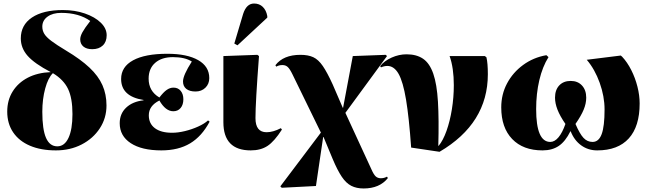

<svg xmlns="http://www.w3.org/2000/svg" viewBox="-20 -839 3685 1089"><path d="M297 14Q212 14 150 -12.5Q88 -39 54.5 -88.5Q21 -138 21 -206Q21 -271 52 -320.5Q83 -370 138 -398.5Q193 -427 268 -430Q176 -478 137 -522Q98 -566 98 -621Q98 -697 161 -739.5Q224 -782 337 -782Q405 -782 461.5 -762.5Q518 -743 551.5 -710.5Q585 -678 585 -639Q585 -602 563 -581Q541 -560 503 -560Q471 -560 453 -575Q435 -590 435 -616Q435 -633 447.5 -656Q460 -679 492 -720Q428 -766 327 -766Q279 -766 249.5 -744.5Q220 -723 220 -688Q220 -666 231 -647.5Q242 -629 271 -607Q300 -585 355 -552Q437 -503 487.5 -455.5Q538 -408 561 -356Q584 -304 584 -241Q584 -169 546 -111Q508 -53 443 -19.5Q378 14 297 14ZM305 -9Q346 -9 368.5 -57Q391 -105 391 -192Q391 -282 366 -334.5Q341 -387 280 -424Q253 -398 236.5 -337.5Q220 -277 220 -205Q220 -105 241 -57Q262 -9 305 -9Z M895 14Q784 14 721.5 -27Q659 -68 659 -140Q659 -194 695.5 -228.5Q732 -263 794 -270V-272Q667 -292 667 -391Q667 -460 735 -497Q803 -534 929 -534Q1041 -534 1104 -498Q1167 -462 1167 -396Q1167 -363 1145 -341.5Q1123 -320 1089 -320Q1055 -320 1036.5 -335Q1018 -350 1018 -377Q1018 -412 1068 -490Q1029 -515 961 -515Q897 -515 860 -482.5Q823 -450 823 -393Q823 -322 884 -286Q907 -316 925.5 -329Q944 -342 964 -342Q990 -342 1005 -323.5Q1020 -305 1020 -276Q1020 -245 1004.5 -226.5Q989 -208 963 -208Q919 -208 884 -269Q824 -239 824 -185Q824 -138 858.5 -112Q893 -86 956 -86Q990 -86 1029 -95.5Q1068 -105 1103.5 -121Q1139 -137 1160 -156L1169 -149Q1125 -66 1058.5 -26Q992 14 895 14Z M1402 14Q1247 14 1247 -146Q1247 -158 1247 -189Q1247 -220 1247 -260.5Q1247 -301 1247 -344.5Q1247 -388 1247 -426Q1247 -464 1247 -490Q1247 -516 1247 -521L1440 -528L1449 -521Q1429 -258 1429 -169Q1429 -89 1492 -89Q1529 -89 1573 -112L1579 -104Q1536 -37 1497.5 -11.5Q1459 14 1402 14ZM1327 -582 1309 -592 1359 -760Q1378 -819 1421 -819Q1451 -819 1470.5 -800Q1490 -781 1496 -748V-739Z M2042 230Q2002 230 1972.5 215Q1943 200 1918.5 163.5Q1894 127 1867 63L1815 -62H1813L1772 216L1578 226L1570 218L1800 -87L1639 -417Q1624 -448 1612 -459Q1600 -470 1582 -470Q1562 -470 1547 -461L1542 -469Q1587 -528 1684 -528Q1728 -528 1757 -514.5Q1786 -501 1811 -464.5Q1836 -428 1867 -360L1924 -228H1926L1981 -521L2168 -528L2175 -521L1939 -199L2086 120Q2099 150 2110.5 161Q2122 172 2140 172Q2159 172 2175 163L2180 171Q2133 230 2042 230Z M2473 22 2312 -2Q2300 -172 2283 -274Q2266 -376 2240.5 -420.5Q2215 -465 2177 -465Q2160 -465 2141 -457L2136 -464Q2160 -494 2201.5 -512.5Q2243 -531 2286 -531Q2343 -531 2380 -505.5Q2417 -480 2437.5 -421Q2458 -362 2464 -262Q2470 -162 2466 -12H2468Q2493 -42 2512.5 -96.5Q2532 -151 2543 -219Q2554 -287 2554 -356Q2554 -404 2548 -446Q2542 -488 2530 -521H2730L2739 -514Q2747 -481 2747 -418Q2747 -139 2473 22Z M3057 14Q2947 14 2885 -50.5Q2823 -115 2823 -230Q2823 -304 2856 -366Q2889 -428 2947 -470.5Q3005 -513 3079 -526L3091 -515Q3057 -461 3039 -384.5Q3021 -308 3021 -220Q3021 -34 3101 -34Q3126 -34 3148 -60.5Q3170 -87 3187 -136Q3156 -181 3142 -217Q3128 -253 3128 -285Q3128 -329 3152 -354.5Q3176 -380 3217 -380Q3257 -380 3281 -354Q3305 -328 3305 -285Q3305 -252 3290.5 -217Q3276 -182 3244 -136Q3268 -80 3289.5 -57Q3311 -34 3341 -34Q3376 -34 3392.5 -78Q3409 -122 3409 -218Q3409 -292 3381.5 -369Q3354 -446 3308 -500L3501 -524L3509 -517Q3538 -486 3560.5 -441.5Q3583 -397 3595.5 -347.5Q3608 -298 3608 -252Q3608 -122 3546.5 -54Q3485 14 3367 14Q3316 14 3276.5 -14.5Q3237 -43 3217 -94H3215Q3187 -37 3149.5 -11.5Q3112 14 3057 14Z"/></svg>

Font: Literata 72pt ExtraBold
Style: Regular
Weight: 800
Designer: Latin by Veronika Burian and Jose Scaglione. Greek by Irene Vlachou. Cyrillic by Vera Evstafieva.
Foundry: TypeTogether
Version: Version 3.002